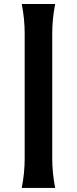

<svg xmlns="http://www.w3.org/2000/svg" viewBox="-20 -845 382 953"><path d="M87.9 87.9Q102.5 14.6 102.5 -58.6V-678.7Q102.5 -752 87.9 -825.2H253.9Q239.3 -752 239.3 -678.7V-58.6Q239.3 14.6 253.9 87.9Z"/></svg>

Font: Classica
Style: Bold
Weight: 700
Designer: Wojciech Kalinowski "wmk69" (wmk69@o2.pl)
Foundry: Wojciech Kalinowski "wmk69" (wmk69@o2.pl)
Version: Version 2.1.1; 2021-05-14